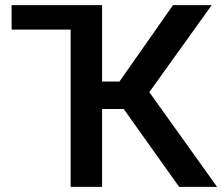

<svg xmlns="http://www.w3.org/2000/svg" viewBox="-20 -731 869 751"><path d="M463.9 -304.7H379.4V0H256.3V-615.2H25.4V-710.9H379.4V-412.1H447.3L656.7 -710.9H808.1L564 -370.6L829.1 0H680.7Z"/></svg>

Font: Roboto Medium
Style: Regular
Weight: 500
Designer: Google
Version: Version 2.134; 2016; ttfautohint (v1.6)